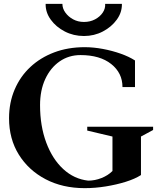

<svg xmlns="http://www.w3.org/2000/svg" viewBox="-20 -961 815 997"><path d="M420 16Q305 16 216.5 -30.5Q128 -77 77.5 -158.5Q27 -240 27 -347Q27 -428 56 -496Q85 -564 137.5 -613Q190 -662 261.5 -689Q333 -716 420 -716Q465 -716 513.5 -707Q562 -698 606 -682.5Q650 -667 681 -647V-509H616Q616 -582 557.5 -628.5Q499 -675 398 -675Q337 -675 289.5 -642Q242 -609 215 -550.5Q188 -492 188 -415Q188 -307 220 -221Q252 -135 308.5 -83Q365 -31 438 -23Q473 -23 507 -36.5Q541 -50 564 -73V-252L433 -283V-303H775V-286L712 -252V-52Q681 -32 633 -17Q585 -2 529.5 7Q474 16 420 16ZM416 -774Q362 -774 316.5 -797.5Q271 -821 243.5 -859Q216 -897 217 -941H304Q304 -917 319.5 -895.5Q335 -874 360 -860.5Q385 -847 416 -847Q448 -847 473.5 -860.5Q499 -874 513.5 -895.5Q528 -917 526 -941H613Q614 -897 586.5 -859Q559 -821 514 -797.5Q469 -774 416 -774Z"/></svg>

Font: Wittgenstein
Style: Bold
Weight: 700
Designer: Jörg Drees
Foundry: Jörg Drees
Version: Version 1.303; ttfautohint (v1.8.4.7-5d5b)